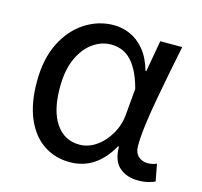

<svg xmlns="http://www.w3.org/2000/svg" viewBox="-88 -653 800 761"><g transform="rotate(15 312.5 -272.0)"><path d="M260 13Q199 13 152 -18.5Q105 -50 78.5 -111.5Q52 -173 52 -262Q52 -356 85 -421.5Q118 -487 172.5 -522Q227 -557 290 -557Q324 -557 356.5 -543Q389 -529 415.5 -497.5Q442 -466 457 -414H460L483 -543H573Q562 -490 550.5 -431Q539 -372 528.5 -314.5Q518 -257 511.5 -206.5Q505 -156 505 -119Q505 -92 520.5 -77.5Q536 -63 559 -63Q568 -63 578 -65Q588 -67 596 -71L609 -1Q598 4 581 8.5Q564 13 540 13Q492 13 462.5 -13.5Q433 -40 433 -97H429Q367 13 260 13ZM279 -64Q315 -64 347.5 -86.5Q380 -109 402 -147.5Q424 -186 427 -232L436 -335Q424 -379 408.5 -407.5Q393 -436 375 -452Q357 -468 337.5 -474Q318 -480 299 -480Q260 -480 225 -455.5Q190 -431 168 -383Q146 -335 146 -263Q146 -168 181.5 -116Q217 -64 279 -64Z"/></g></svg>

Font: sinhala25
Style: Book
Weight: 400
Designer: Jelle Bosma - Monotype Design Team
Foundry: Monotype Imaging Inc.
Version: Version 2.003